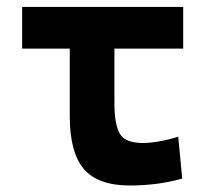

<svg xmlns="http://www.w3.org/2000/svg" viewBox="-20 -538 626 567"><path d="M363.3 9.8Q269 9.8 227.5 -39.1Q186 -87.9 186 -195.3V-517.6H317.9V-232.9Q317.9 -171.4 333.6 -143.6Q349.2 -115.7 402.3 -115.7Q422.4 -115.7 449.5 -120.4Q476.6 -125 506.3 -134.3L518.1 -10.7Q480.5 0 441.7 4.9Q402.8 9.8 363.3 9.8ZM45.4 -394.5V-517.6H521V-394.5Z"/></svg>

Font: Cascadia Mono
Style: Regular
Weight: 400
Monospace: yes
Designer: Aaron Bell
Foundry: Saja Typeworks
Version: Version 2404.023